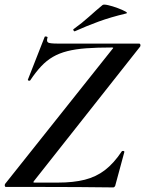

<svg xmlns="http://www.w3.org/2000/svg" viewBox="-20 -815 632 837"><path d="M474 2Q403 1 321.5 0.5Q240 0 158.5 0Q77 0 6 0Q2 0 1 -4.5Q0 -9 2 -13L469 -600Q474 -605 473.5 -606.5Q473 -608 467 -608Q403 -608 356 -604.5Q309 -601 273.5 -592Q238 -583 210.5 -567Q183 -551 159.5 -526Q136 -501 112 -465Q110 -462 105 -463.5Q100 -465 102 -469L175 -655Q177 -657 183 -655.5Q189 -654 187 -651Q182 -634 190 -629.5Q198 -625 232 -625Q291 -625 374.5 -625Q458 -625 586 -625Q591 -625 592 -620Q593 -615 591 -612L129 -27Q125 -22 125.5 -20.5Q126 -19 131 -19Q164 -19 190.5 -19Q217 -19 233 -19Q300 -19 349.5 -31.5Q399 -44 437.5 -73.5Q476 -103 510 -154Q512 -158 517.5 -157Q523 -156 522 -152L483 -8Q483 -5 480 -1.5Q477 2 474 2ZM307 -679Q303 -677 300.5 -682.5Q298 -688 302 -689Q338 -715 368 -742Q398 -769 427 -793Q432 -797 451.5 -792.5Q471 -788 492.5 -780Q514 -772 526.5 -765Q539 -758 529 -756Q462 -740 410 -721Q358 -702 307 -679Z"/></svg>

Font: Cormorant Garamond Light
Style: Italic
Weight: 300
Italic angle: -10°
Designer: Christian Thalmann (Catharsis Fonts)
Foundry: Catharsis Fonts
Version: Version 4.001